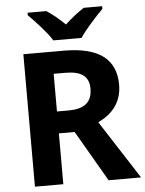

<svg xmlns="http://www.w3.org/2000/svg" viewBox="-61 -983 779 1031"><g transform="rotate(-5 328.5 -467.0)"><path d="M252 -774H404C433 -819 494 -884 529 -920V-934H430C395 -912 363 -886 327 -853C293 -886 263 -911 228 -934H127V-920C165 -883 224 -819 252 -774ZM304 -714H85V0H238V-274H323L482 0H657L454 -315C528 -350 583 -409 583 -506C583 -644 492 -714 304 -714ZM301 -595C389 -595 428 -563 428 -499C428 -423 383 -392 301 -392H238V-595Z"/></g></svg>

Font: Noto Sans Myanmar UI
Style: Bold
Weight: 700
Designer: Monotype Design Team
Foundry: Monotype Imaging Inc.
Version: Version 2.103